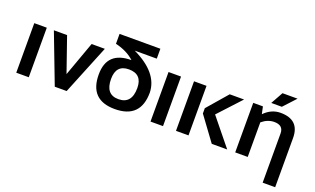

<svg xmlns="http://www.w3.org/2000/svg" viewBox="-90 -1190 3061 1867"><g transform="rotate(20 1440.5 -256.0)"><path d="M202.6 -512.7V0H73.2V-512.7Z M275.9 -512.7H412.6L537.1 -154.3L666.5 -512.7H803.2L594.7 0H471.7Z M1092.8 4.9Q832.5 4.9 832.5 -258.8Q832.5 -498 1084 -498Q1008.3 -567.9 888.2 -595.7V-698.2H1310.5V-595.7H1082.5Q1353.5 -466.3 1359.9 -263.7Q1359.9 4.9 1092.8 4.9ZM1230.5 -261.7Q1230.5 -405.3 1092.8 -405.3Q960 -405.3 960 -258.8Q960 -97.7 1093.3 -97.7Q1230.5 -97.7 1230.5 -261.7Z M1591.8 -512.7V0H1462.4V-512.7Z M2244.1 -512.7 2028.8 -279.8 2255.9 0H2096.2L1914.1 -248V-302.7L2095.7 -512.7ZM1855.5 -512.7V0H1726.1V-512.7Z M2338.9 0V-512.7H2439L2455.1 -437.5Q2528.8 -512.7 2623 -512.7Q2819.8 -512.7 2819.8 -323.2V185.5H2690.4V-323.2Q2690.4 -408.2 2596.2 -408.2Q2528.3 -408.2 2468.3 -357.9V0ZM2574.2 -698.2H2730L2613.3 -571.8H2503.9Z"/></g></svg>

Font: SansationBold
Style: Bold
Weight: 700
Designer: Bernd Montag
Version: Version 1.301